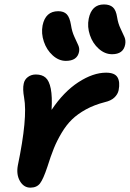

<svg xmlns="http://www.w3.org/2000/svg" viewBox="-20 -842 591 874"><path d="M490.2 -595.2Q457.5 -595.2 429.7 -619.9Q401.9 -644.5 389.2 -682.4Q376.5 -720.2 383.8 -756.8Q397 -821.8 453.1 -821.8Q479.5 -821.8 493.9 -808.8Q508.3 -795.9 513.2 -763.2Q517.6 -734.9 528.8 -711.9Q540 -689 546.6 -673.3Q553.2 -657.7 549.8 -639.2Q541.5 -595.2 490.2 -595.2ZM279.8 -564.9Q247.6 -564.9 220 -589.8Q192.4 -614.7 179.7 -652.3Q167 -689.9 173.8 -726.1Q187 -791 245.1 -791Q270.5 -791 283.9 -777.1Q297.4 -763.2 303.2 -728Q307.6 -698.2 318.6 -674.6Q329.6 -650.9 336.2 -636.2Q342.8 -621.6 339.8 -606Q331.5 -564.9 279.8 -564.9ZM118.2 12.2Q88.4 12.2 71 -17.3Q53.7 -46.9 61 -87.9Q106.4 -306.2 89.8 -397Q82.5 -437 87.9 -460.9Q91.3 -479.5 106.7 -491.2Q122.1 -502.9 143.1 -502.9Q171.4 -502.9 187.7 -488.5Q204.1 -474.1 211.2 -438.2Q218.3 -402.3 214.8 -341.8Q270 -424.3 336.9 -467.8Q403.8 -511.2 462.9 -511.2Q502.4 -511.2 514.9 -490Q527.3 -468.8 520 -431.2Q516.1 -412.6 500.5 -397.9Q484.9 -383.3 457 -377Q409.2 -364.7 371.3 -344Q333.5 -323.2 307.6 -298.1Q281.7 -272.9 260.3 -236.8Q238.8 -200.7 224.9 -166Q210.9 -131.3 195.8 -83Q176.8 -25.9 161.9 -6.8Q147 12.2 118.2 12.2Z"/></svg>

Font: Shantell Sans Normal
Style: Italic
Weight: 600
Italic angle: -11.31°
Designer: Stephen Nixon, Anya Danilova, Shantell Martin
Foundry: Arrow Type
Version: Version 1.006;[559af2be0]